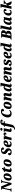

<svg xmlns="http://www.w3.org/2000/svg" viewBox="6066 -6902 1054 13271"><g transform="rotate(-90 6593.5 -267.0)"><path d="M-22 0H199L212 -58H207C180 -58 152 -62 152 -88C152 -94 154 -103 158 -122L247 -557L478 0H579L706 -602C715 -649 749 -656 784 -656H795L808 -714H587L575 -656H580C607 -656 633 -652 633 -626C633 -618 630 -604 627 -592L551 -220L351 -714H128L115 -656H126C163 -656 188 -652 188 -626C188 -618 185 -606 181 -588L81 -112C71 -65 37 -58 1 -58H-10Z M937 10C1154 10 1252 -197 1252 -344C1252 -487 1166 -546 1061 -546C846 -546 743 -346 743 -193C743 -57 822 10 937 10ZM960 -71C930 -71 912 -99 912 -163C912 -274 967 -471 1038 -471C1067 -471 1085 -445 1085 -383C1085 -285 1039 -71 960 -71Z M1458 10C1545 10 1598 -28 1641 -70L1617 -109C1597 -93 1574 -81 1551 -81C1528 -81 1511 -98 1511 -126C1511 -146 1513 -167 1520 -199L1579 -463H1686L1701 -536H1596L1622 -659H1563C1488 -556 1396 -519 1346 -519L1334 -463H1401L1342 -191C1336 -165 1331 -129 1331 -105C1331 -29 1390 10 1458 10Z M1907 10C2124 10 2222 -197 2222 -344C2222 -487 2136 -546 2031 -546C1816 -546 1713 -346 1713 -193C1713 -57 1792 10 1907 10ZM1930 -71C1900 -71 1882 -99 1882 -163C1882 -274 1937 -471 2008 -471C2037 -471 2055 -445 2055 -383C2055 -285 2009 -71 1930 -71Z M2722 10C2876 10 2978 -76 2978 -227C2978 -310 2940 -376 2855 -427C2776 -475 2736 -496 2736 -562C2736 -626 2771 -658 2815 -658C2882 -658 2900 -577 2899 -515C2998 -515 3039 -550 3039 -613C3039 -673 2977 -724 2831 -724C2682 -724 2582 -635 2582 -501C2582 -404 2626 -346 2726 -284C2804 -236 2827 -203 2827 -152C2827 -104 2796 -58 2742 -58C2677 -58 2635 -102 2639 -239C2550 -239 2493 -205 2493 -134C2493 -50 2567 10 2722 10Z M3261 10C3394 10 3455 -59 3455 -115C3455 -133 3450 -149 3443 -157C3418 -115 3369 -73 3312 -73C3250 -73 3220 -111 3220 -180C3220 -196 3222 -210 3224 -222H3258C3413 -222 3528 -320 3528 -430C3528 -503 3476 -546 3386 -546C3170 -546 3051 -341 3051 -190C3051 -54 3146 10 3261 10ZM3236 -285H3230C3242 -378 3289 -481 3337 -481C3359 -481 3372 -457 3372 -421C3372 -339 3311 -285 3236 -285Z M3621 -390 3537 0H3710L3748 -169C3783 -320 3848 -456 3899 -456C3929 -456 3940 -415 3938 -348C4020 -348 4070 -384 4070 -461C4070 -518 4035 -546 3964 -546C3892 -546 3849 -509 3801 -417H3797L3816 -536H3590L3578 -478H3605C3624 -478 3631 -469 3631 -456C3631 -434 3626 -411 3621 -390Z M4279 -622C4336 -622 4391 -652 4391 -710C4391 -757 4349 -774 4305 -774C4250 -774 4197 -752 4197 -685C4197 -641 4234 -622 4279 -622ZM4234 10C4315 10 4352 -26 4383 -63L4359 -100C4342 -85 4333 -78 4316 -78C4297 -78 4286 -93 4286 -118C4286 -144 4290 -166 4299 -209L4370 -536H4121L4110 -478H4130C4161 -478 4169 -470 4169 -448C4169 -431 4165 -404 4158 -373L4129 -238C4112 -161 4106 -119 4106 -93C4106 -26 4152 10 4234 10Z M4326 240C4418 240 4576 192 4621 -24L4713 -463H4835L4851 -536H4730L4743 -600C4757 -676 4769 -702 4798 -702C4829 -702 4837 -653 4836 -605C4919 -605 4963 -633 4963 -678C4963 -729 4909 -770 4807 -770C4672 -770 4597 -705 4564 -574L4555 -536L4471 -515L4458 -463H4537L4439 9C4411 142 4381 175 4325 175C4312 175 4295 171 4285 168L4270 232C4282 236 4308 240 4326 240Z M5386 10C5521 10 5611 -67 5611 -140C5611 -155 5601 -168 5594 -174C5565 -129 5517 -83 5438 -83C5344 -83 5296 -143 5296 -260C5296 -417 5372 -661 5492 -661C5547 -661 5552 -568 5551 -511C5640 -511 5709 -546 5709 -618C5709 -683 5654 -730 5529 -730C5279 -730 5109 -492 5109 -250C5109 -85 5211 10 5386 10Z M5883 10C6100 10 6198 -197 6198 -344C6198 -487 6112 -546 6007 -546C5792 -546 5689 -346 5689 -193C5689 -57 5768 10 5883 10ZM5906 -71C5876 -71 5858 -99 5858 -163C5858 -274 5913 -471 5984 -471C6013 -471 6031 -445 6031 -383C6031 -285 5985 -71 5906 -71Z M6692 10C6771 10 6822 -28 6850 -65L6826 -101C6806 -86 6793 -78 6778 -78C6760 -78 6749 -92 6749 -119C6749 -146 6756 -176 6764 -214L6783 -311C6790 -348 6802 -399 6802 -435C6802 -494 6776 -546 6693 -546C6617 -546 6568 -517 6518 -447H6515L6516 -536H6297L6286 -478H6309C6337 -478 6343 -469 6343 -453C6343 -435 6337 -413 6333 -396L6249 0H6422L6470 -211C6488 -298 6541 -451 6590 -451C6613 -451 6617 -423 6617 -400C6617 -366 6607 -312 6601 -286L6585 -206C6576 -161 6571 -131 6570 -102C6568 -33 6612 10 6692 10Z M7042 10C7115 10 7164 -24 7213 -127H7219C7217 -119 7214 -104 7214 -91C7214 -15 7254 10 7311 10C7385 10 7427 -22 7462 -52L7441 -95C7435 -88 7419 -77 7404 -77C7386 -77 7373 -89 7373 -116C7373 -138 7382 -180 7390 -215L7506 -760H7255L7244 -702H7266C7302 -702 7308 -692 7308 -675C7308 -658 7304 -640 7300 -620L7292 -584C7289 -572 7282 -538 7280 -521C7257 -536 7225 -546 7191 -546C7012 -546 6906 -321 6906 -164C6906 -72 6944 10 7042 10ZM7114 -78C7092 -78 7076 -98 7076 -162C7076 -268 7129 -473 7216 -473C7232 -473 7254 -464 7266 -449L7232 -288C7210 -183 7158 -78 7114 -78Z M7760 10C7893 10 7954 -59 7954 -115C7954 -133 7949 -149 7942 -157C7917 -115 7868 -73 7811 -73C7749 -73 7719 -111 7719 -180C7719 -196 7721 -210 7723 -222H7757C7912 -222 8027 -320 8027 -430C8027 -503 7975 -546 7885 -546C7669 -546 7550 -341 7550 -190C7550 -54 7645 10 7760 10ZM7735 -285H7729C7741 -378 7788 -481 7836 -481C7858 -481 7871 -457 7871 -421C7871 -339 7810 -285 7735 -285Z M8479 10C8558 10 8609 -28 8637 -65L8613 -101C8593 -86 8580 -78 8565 -78C8547 -78 8536 -92 8536 -119C8536 -146 8543 -176 8551 -214L8570 -311C8577 -348 8589 -399 8589 -435C8589 -494 8563 -546 8480 -546C8404 -546 8355 -517 8305 -447H8302L8303 -536H8084L8073 -478H8096C8124 -478 8130 -469 8130 -453C8130 -435 8124 -413 8120 -396L8036 0H8209L8257 -211C8275 -298 8328 -451 8377 -451C8400 -451 8404 -423 8404 -400C8404 -366 8394 -312 8388 -286L8372 -206C8363 -161 8358 -131 8357 -102C8355 -33 8399 10 8479 10Z M8847 10C9014 10 9091 -58 9091 -175C9091 -243 9061 -288 8968 -336C8910 -366 8875 -391 8877 -433C8879 -461 8899 -485 8938 -485C8988 -485 8999 -424 8997 -371C9080 -371 9130 -395 9130 -454C9130 -504 9088 -546 8953 -546C8813 -546 8728 -484 8728 -378C8728 -304 8773 -258 8856 -214C8912 -184 8944 -167 8944 -125C8944 -82 8914 -56 8870 -56C8813 -56 8793 -121 8796 -193C8728 -193 8668 -164 8668 -97C8668 -29 8739 10 8847 10Z M9389 10C9522 10 9583 -59 9583 -115C9583 -133 9578 -149 9571 -157C9546 -115 9497 -73 9440 -73C9378 -73 9348 -111 9348 -180C9348 -196 9350 -210 9352 -222H9386C9541 -222 9656 -320 9656 -430C9656 -503 9604 -546 9514 -546C9298 -546 9179 -341 9179 -190C9179 -54 9274 10 9389 10ZM9364 -285H9358C9370 -378 9417 -481 9465 -481C9487 -481 9500 -457 9500 -421C9500 -339 9439 -285 9364 -285Z M9811 10C9884 10 9933 -24 9982 -127H9988C9986 -119 9983 -104 9983 -91C9983 -15 10023 10 10080 10C10154 10 10196 -22 10231 -52L10210 -95C10204 -88 10188 -77 10173 -77C10155 -77 10142 -89 10142 -116C10142 -138 10151 -180 10159 -215L10275 -760H10024L10013 -702H10035C10071 -702 10077 -692 10077 -675C10077 -658 10073 -640 10069 -620L10061 -584C10058 -572 10051 -538 10049 -521C10026 -536 9994 -546 9960 -546C9781 -546 9675 -321 9675 -164C9675 -72 9713 10 9811 10ZM9883 -78C9861 -78 9845 -98 9845 -162C9845 -268 9898 -473 9985 -473C10001 -473 10023 -464 10035 -449L10001 -288C9979 -183 9927 -78 9883 -78Z M10485 0H10797C10994 0 11097 -65 11097 -231C11097 -311 11055 -362 10994 -374L10995 -378C11078 -400 11142 -457 11142 -565C11142 -663 11074 -714 10943 -714H10635L10623 -656H10633C10672 -656 10695 -651 10695 -626C10695 -620 10691 -605 10688 -590L10588 -112C10578 -65 10545 -58 10509 -58H10499ZM10863 -408H10829L10877 -648H10904C10935 -648 10951 -622 10951 -568C10951 -473 10927 -408 10863 -408ZM10796 -66H10757L10814 -340H10854C10892 -340 10912 -308 10912 -246C10912 -134 10883 -66 10796 -66Z M11285 10C11366 10 11404 -26 11435 -63L11411 -100C11392 -85 11382 -78 11368 -78C11350 -78 11338 -93 11338 -118C11338 -144 11341 -166 11350 -209L11472 -760H11225L11213 -702H11237C11265 -702 11271 -693 11271 -676C11271 -658 11267 -638 11263 -620L11184 -252C11166 -169 11159 -129 11159 -96C11159 -28 11204 10 11285 10Z M11633 10C11733 10 11765 -38 11810 -123H11816C11812 -102 11810 -85 11810 -72C11810 -16 11850 10 11908 10C11986 10 12026 -24 12059 -50L12038 -95C12023 -85 12016 -77 12001 -77C11984 -77 11971 -91 11971 -122C11971 -148 11985 -204 11990 -227L12055 -535H11992L11938 -512C11911 -527 11848 -546 11799 -546C11609 -546 11503 -321 11503 -165C11503 -66 11549 10 11633 10ZM11711 -78C11689 -78 11673 -97 11673 -162C11673 -269 11724 -473 11817 -473C11835 -473 11853 -465 11863 -449L11829 -288C11808 -185 11755 -78 11711 -78Z M12358 10C12488 10 12547 -52 12547 -108C12547 -131 12539 -149 12531 -159C12505 -116 12473 -73 12410 -73C12349 -73 12317 -116 12317 -200C12317 -321 12368 -481 12422 -481C12459 -481 12480 -419 12478 -344C12580 -344 12612 -393 12612 -439C12612 -498 12569 -546 12467 -546C12259 -546 12147 -339 12147 -190C12147 -56 12240 10 12358 10Z M13077 5H13127L13140 -53C13114 -53 13092 -67 13056 -164L12992 -336L13037 -383C13104 -456 13153 -482 13199 -482L13209 -536H12967L12956 -482C12988 -482 12998 -472 12998 -459C12998 -447 12995 -438 12949 -386L12845 -275C12868 -349 12880 -409 12894 -472L12958 -760H12706L12694 -702H12723C12748 -702 12756 -698 12756 -675C12756 -659 12752 -640 12749 -624L12616 0H12788L12832 -200L12856 -218L12898 -94C12923 -18 12973 5 13077 5Z"/></g></svg>

Font: Noto Serif Condensed Black
Style: Italic
Weight: 900
Width: 3
Italic angle: -12°
Designer: Monotype Design Team
Foundry: Monotype Imaging Inc.
Version: Version 2.013